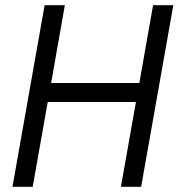

<svg xmlns="http://www.w3.org/2000/svg" viewBox="-20 -720 716 740"><path d="M446 0H524L648 -700H570L517 -400H177L230 -700H152L28 0H106L164 -327H504Z"/></svg>

Font: Uncut Sans
Style: Italic
Weight: 400
Italic angle: -10°
Designer: Kasper Nordkvist
Foundry: Uncut Type
Version: Version 1.111;FEAKit 1.0